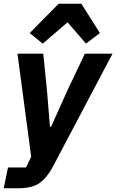

<svg xmlns="http://www.w3.org/2000/svg" viewBox="-49 -814 626 1034"><path d="M314 -327 408 -525H557L235 85Q204 143 164 171.5Q124 200 49 200H-29L-6 88H91L119 30L45 -525H184L204 -327L220 -131H226ZM267 -794H389L489 -636L414 -579L315 -694L181 -579L111 -636Z"/></svg>

Font: IBM Plex Sans Var
Style: Italic
Weight: 400
Italic angle: -11.31°
Designer: Mike Abbink, Paul van der Laan, Pieter van Rosmalen
Foundry: Bold Monday
Version: Version 1.001